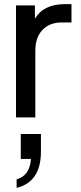

<svg xmlns="http://www.w3.org/2000/svg" viewBox="-20 -565 390 924"><path d="M57 -539H148V-475Q190 -545 291 -545H324V-457H277Q219 -457 184.5 -421Q150 -385 150 -321V0H57ZM129 200H80V80H177V165Q177 238 147.5 281.5Q118 325 60 339V298Q123 281 129 200Z"/></svg>

Font: BLUETTI 2.0 Normal
Style: Normal
Weight: 400
Designer: Stijn de Vries
Foundry: tokotype
Version: Version 2.005;October 31, 2023;FontCreator 14.0.0.2814 64-bi